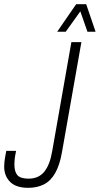

<svg xmlns="http://www.w3.org/2000/svg" viewBox="-43 -888 478 920"><path d="M92 12Q34 12 5.5 -16.5Q-23 -45 -23 -90Q-23 -100 -21.5 -114.5Q-20 -129 -13 -165H34Q28 -135 27 -122Q26 -109 26 -100Q26 -65 40.5 -48.5Q55 -32 94 -32Q142 -32 169 -65Q196 -98 207 -163L299 -686H347L254 -159Q243 -96 221 -58Q199 -20 166.5 -4Q134 12 92 12ZM231 -736 322 -868H370L415 -736H376L334 -856H358L272 -736Z"/></svg>

Font: Archivo ExtraCondensed Thin
Style: Italic
Weight: 250
Width: 2
Italic angle: -10°
Designer: Hector Gatti
Foundry: Omnibus-Type
Version: Version 2.001